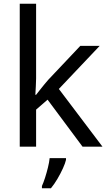

<svg xmlns="http://www.w3.org/2000/svg" viewBox="-20 -780 574 1021"><path d="M172 -363Q172 -347 170.5 -321Q169 -295 168 -276H172Q178 -284 190 -299Q202 -314 214.5 -329.5Q227 -345 236 -355L407 -536H510L293 -307L525 0H419L233 -250L172 -197V0H85V-760H172ZM331 70Q327 88 314.5 115.5Q302 143 285.5 171Q269 199 251 221H203V209Q211 192 219.5 165.5Q228 139 235 110.5Q242 82 244 61H331Z"/></svg>

Font: Noto Sans Old Permic
Style: Regular
Weight: 400
Designer: Monotype Design Team
Foundry: Monotype Imaging Inc.
Version: Version 2.001; ttfautohint (v1.8.4.7-5d5b)